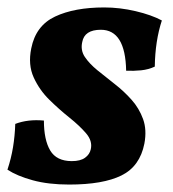

<svg xmlns="http://www.w3.org/2000/svg" viewBox="-20 -487 465 516"><path d="M260 -467Q302 -467 344.5 -457Q387 -447 415 -432Q397 -377 396 -308Q379 -300 359 -298Q339 -296 319 -297Q317 -407 251 -407Q207 -407 201 -374Q196 -352 208 -334Q220 -316 242 -298Q264 -280 288.5 -261Q313 -242 333.5 -219Q354 -196 364.5 -167Q375 -138 368 -101Q356 -40 306.5 -15.5Q257 9 166 9Q110 9 68 -2.5Q26 -14 0 -31Q10 -61 15 -91.5Q20 -122 21 -154Q55 -167 98 -163Q98 -111 115 -82.5Q132 -54 173 -54Q196 -54 208.5 -63Q221 -72 224 -86Q229 -108 211.5 -128.5Q194 -149 166.5 -171Q139 -193 112.5 -219Q86 -245 70.5 -279Q55 -313 64 -357Q76 -418 128 -442.5Q180 -467 260 -467Z"/></svg>

Font: Vollkorn
Style: Bold Italic
Weight: 700
Italic angle: -11°
Designer: Friedrich Althausen
Foundry: Friedrich Althausen
Version: Version 5.000; ttfautohint (v1.8.3)